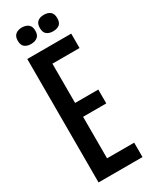

<svg xmlns="http://www.w3.org/2000/svg" viewBox="-208 -844 701 889"><g transform="rotate(-30 142.5 -399.5)"><path d="M34 0V-660H269V-583H124V-373H248V-299H124V-77H269V0ZM202 -711Q182 -711 169 -721Q156 -731 156 -755Q156 -778 168.5 -788.5Q181 -799 202 -799Q224 -799 236.5 -788.5Q249 -778 249 -755Q249 -731 236.5 -721Q224 -711 202 -711ZM84 -711Q64 -711 51 -721Q38 -731 38 -755Q38 -778 51 -788.5Q64 -799 84 -799Q106 -799 119 -788.5Q132 -778 132 -755Q132 -732 119 -721.5Q106 -711 84 -711Z"/></g></svg>

Font: Bricolage Grotesque 96pt Condensed
Style: Regular
Weight: 400
Width: 3
Designer: Mathieu Triay
Foundry: Atelier Triay
Version: Version 1.001; ttfautohint (v1.8.4.7-5d5b);gftools[0.9.33.de